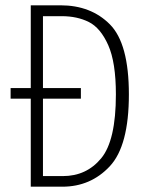

<svg xmlns="http://www.w3.org/2000/svg" viewBox="-20 -704 562 724"><path d="M466 -348Q466 -154 394 -77Q322 0 215 0H96V-332H20V-372H96V-684H208Q323 -684 394.5 -612Q466 -540 466 -348ZM417 -348Q417 -469 388 -534Q359 -599 315 -621Q271 -643 213 -643H142V-372H285V-332H142V-40H217Q306 -40 361.5 -107Q417 -174 417 -348Z"/></svg>

Font: Fira Sans Extra Condensed ExtraLight
Style: Regular
Weight: 275
Width: 1
Designer: Carrois Corporate & Edenspiekermann AG
Foundry: Carrois Corporate GbR & Edenspiekermann AG
Version: Version 4.203